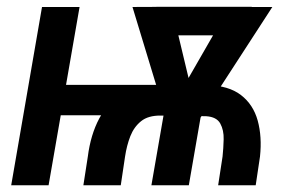

<svg xmlns="http://www.w3.org/2000/svg" viewBox="-20 -549 886 569"><path d="M523.4 -297.4 507.3 -207.5H94.7L110.4 -297.4ZM215.8 -528.3 124 0H13.2L104.5 -528.3ZM337.9 0H227.1L240.2 -84.5Q248.5 -149.9 274.2 -198Q299.8 -246.1 345.7 -272.2Q391.6 -298.3 460.9 -297.9L593.8 -296.9Q657.7 -295.4 694.1 -267.3Q730.5 -239.3 743.7 -191.7Q756.8 -144 750.5 -85L737.8 0H626.5L639.6 -85.4Q642.1 -108.9 642.8 -136Q643.6 -163.1 632.8 -182.9Q622.1 -202.6 590.8 -204.6L457 -206.5Q419.4 -207 398.2 -189.9Q377 -172.9 366.2 -145.3Q355.5 -117.7 350.6 -85ZM726.1 -528.8 711.4 -444.3H428.7L443.4 -528.8ZM500 -250.5 659.7 -528.3H787.1L571.3 -195.8H509.3ZM488.3 -528.8 558.1 -237.3 533.7 -195.8H473.6L372.6 -528.3ZM585.9 -267.1 539.6 0H428.7L475.1 -267.1Z"/></svg>

Font: Roboto Condensed Medium
Style: Italic
Weight: 500
Italic angle: -12°
Designer: Christian Robertson
Foundry: Google
Version: Version 3.0; 2020